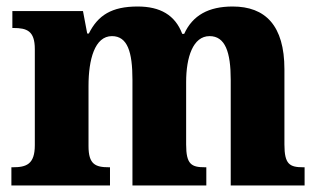

<svg xmlns="http://www.w3.org/2000/svg" viewBox="-20 -570 979 590"><path d="M15 0H318V-56H315C273 -56 252 -65 252 -121V-306C252 -387 271 -459 324 -459C372 -459 387 -410 387 -325V0H614V-56H610C568 -56 552 -65 552 -126V-318C552 -394 573 -459 624 -459C672 -459 689 -410 689 -325V0H916V-56H912C870 -56 854 -65 854 -126V-357C854 -492 795 -550 695 -550C621 -550 572 -523 546 -466H540C518 -524 472 -550 403 -550C323 -550 281 -523 253 -467H248L235 -536H18V-484H21C63 -484 87 -475 87 -419V-124C87 -65 61 -56 19 -56H15Z"/></svg>

Font: Noto Serif Bengali SemiCondensed ExtraBold
Style: Regular
Weight: 800
Width: 4
Designer: Juan Bruce, Universal Thirst, Indian Type Foundry and the Monotype Design Team.
Foundry: Monotype Imaging Inc.
Version: Version 2.003